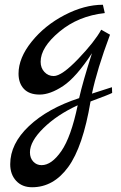

<svg xmlns="http://www.w3.org/2000/svg" viewBox="-20 -403 509 808"><path d="M451 -36 452 -12Q442 -6 361 24Q329 215 267 300Q205 385 115 385Q73 385 48 358Q23 331 23 288Q23 202 102 127.5Q181 53 313 10Q328 -57 367 -179Q300 -77 245.5 -41Q191 -5 147 -5Q103 -5 80.5 -29Q58 -53 58 -93Q58 -159 113 -227.5Q168 -296 251.5 -339.5Q335 -383 413 -383L421 -348Q310 -336 230.5 -270Q151 -204 151 -143Q151 -117 167 -100Q183 -83 206 -83Q240 -83 309 -155Q378 -227 406 -278L443 -257Q388 -110 367 -9ZM307 40Q220 80 163 136Q106 192 106 238Q106 262 120 277Q134 292 155 292Q197 292 238 233Q279 174 307 40Z"/></svg>

Font: Marck Script
Style: Regular
Weight: 400
Designer: Denis Masharov, Marck Fogel
Foundry: Denis Masharov
Version: Version 1.002